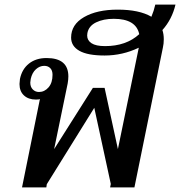

<svg xmlns="http://www.w3.org/2000/svg" viewBox="-20 -817 785 837"><path d="M688 -686Q694 -668 694 -646Q694 -626 690 -609L566 0H460L463 -15L391 -347L184 -14L182 0H76L154 -385Q150 -383 136 -383Q104 -383 84.5 -401Q65 -419 65 -451Q65 -457 67 -473Q76 -516 106.5 -540Q137 -564 183 -564Q278 -564 278 -484Q278 -470 275 -453L216 -167L385 -434H436L494 -167L585 -609Q514 -575 436 -575Q362 -575 326 -595.5Q290 -616 290 -653Q290 -710 346.5 -742.5Q403 -775 493 -775Q587 -775 640 -744Q651 -770 657 -797H745Q730 -733 688 -686ZM360 -662Q360 -641 379 -628.5Q398 -616 438 -616Q530 -616 587 -668Q573 -735 476 -735Q431 -735 399 -719.5Q367 -704 361 -673Q360 -669 360 -662ZM173 -530Q153 -530 136.5 -515Q120 -500 114 -473Q112 -461 112 -457Q112 -438 123 -427Q134 -416 150 -416Q174 -416 191.5 -436Q209 -456 209 -491Q209 -510 199 -520Q189 -530 173 -530Z"/></svg>

Font: Trirong Medium
Style: Italic
Weight: 500
Italic angle: -12°
Designer: Katatrad Team
Foundry: CadsonDemak
Version: Version 1.001